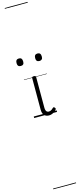

<svg xmlns="http://www.w3.org/2000/svg" viewBox="-364 -1475 992 2441"><g transform="rotate(-15 132.5 -255.0)"><path d="M192 17Q171 17 155.5 10.5Q140 4 129 -8Q118 -20 112.5 -38.5Q107 -57 107 -82V-496Q107 -506 113 -510.5Q119 -515 132 -515Q146 -515 152.5 -510.5Q159 -506 159 -496V-94Q159 -74 163.5 -60Q168 -46 177.5 -38.5Q187 -31 202 -31Q213 -31 223 -34.5Q233 -38 243 -45.5Q253 -53 263 -63Q269 -69 275.5 -68Q282 -67 288 -59Q293 -54 295 -48Q297 -42 292 -35Q281 -20 264.5 -8Q248 4 229.5 10.5Q211 17 192 17ZM8 -683Q-14 -683 -25 -695Q-36 -707 -36 -732Q-36 -757 -25 -769.5Q-14 -782 8 -782Q30 -782 40.5 -769.5Q51 -757 51 -732Q52 -707 41 -695Q30 -683 8 -683ZM253 -683Q231 -683 220 -695Q209 -707 209 -732Q209 -757 220 -769.5Q231 -782 253 -782Q274 -782 285 -769.5Q296 -757 296 -732Q297 -707 285.5 -695Q274 -683 253 -683ZM0 928H301V938H0ZM0 -20H301V0H0ZM0 -505H301V-500H0ZM0 -1448H301V-1438H0Z"/></g></svg>

Font: Playwrite ID Guides
Style: Regular
Weight: 400
Designer: Veronika Burian, José Scaglione
Foundry: TypeTogether
Version: Version 1.003